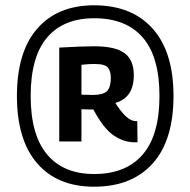

<svg xmlns="http://www.w3.org/2000/svg" viewBox="-20 -913 719 726"><path d="M336 -207Q197 -207 120.5 -295.5Q44 -384 44 -550Q44 -717 121 -805Q198 -893 336 -893Q478 -893 557 -805Q636 -717 636 -550Q636 -382 557 -294.5Q478 -207 336 -207ZM336 -255Q456 -255 519.5 -328.5Q583 -402 583 -550Q583 -698 520 -771Q457 -844 336 -844Q220 -844 158 -771Q96 -698 96 -550Q96 -403 158 -329Q220 -255 336 -255ZM488 -375Q449 -375 410.5 -400.5Q372 -426 333 -499Q330 -499 326.5 -499Q323 -499 319 -499Q311 -499 303.5 -499.5Q296 -500 288 -500V-378H204V-733Q288 -738 336 -738Q416 -738 451 -712Q486 -686 486 -629Q486 -543 416 -524Q436 -492 455.5 -473.5Q475 -455 494 -455Q498 -455 499 -455L500 -375Q497 -375 494 -375Q491 -375 488 -375ZM329 -554Q371 -554 385 -569Q399 -584 399 -618Q399 -644 388 -657.5Q377 -671 338 -671Q324 -671 315 -670.5Q306 -670 288 -668V-555Q301 -555 310.5 -554.5Q320 -554 329 -554Z"/></svg>

Font: Georama SemiBold
Style: Regular
Weight: 600
Designer: Jean-Baptiste Levee
Foundry: Production Type
Version: Version 1.000